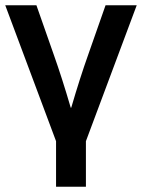

<svg xmlns="http://www.w3.org/2000/svg" viewBox="-26 -528 542 733"><path d="M302 11V185H188V11L-6 -508H113L179 -320Q211 -230 244 -117H246Q279 -230 311 -320L377 -508H496Z"/></svg>

Font: CST
Style: Medium
Weight: 500
Version: Version 1.00